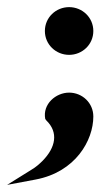

<svg xmlns="http://www.w3.org/2000/svg" viewBox="-81 -368 310 539"><path d="M-61 151 19 136C131 115 181 26 181 -41C181 -79 150 -108 113 -108C76 -108 38 -76 46 -34L49 -30C84 4 75 46 39 83C30 92 20 101 8 108ZM45 -281C45 -243 76 -214 113 -214C150 -214 181 -243 181 -281C181 -319 150 -348 113 -348C76 -348 45 -319 45 -281Z"/></svg>

Font: Charger Sport
Style: BlkExt
Weight: 900
Designer: Jasper
Foundry: Cannot Into Space Fonts
Version: Version 1.1